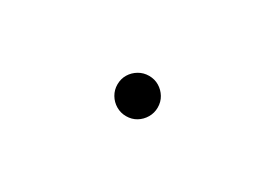

<svg xmlns="http://www.w3.org/2000/svg" viewBox="-3 -731 1006 702"><g transform="rotate(30 500.0 -380.0)"><path d="M500 -465Q524 -465 543 -453.5Q562 -442 573.5 -423Q585 -404 585 -380Q585 -357 573.5 -337.5Q562 -318 543 -306.5Q524 -295 500 -295Q477 -295 457.5 -306.5Q438 -318 426.5 -337.5Q415 -357 415 -380Q415 -404 426.5 -423Q438 -442 457.5 -453.5Q477 -465 500 -465Z"/></g></svg>

Font: Noto Sans KR Thin
Style: Regular
Weight: 100
Designer: Ryoko NISHIZUKA 西塚涼子 (kana, bopomofo & ideographs); Paul D. Hunt (Latin, Greek & Cyrillic); Sandoll Communications 산돌커뮤니
Foundry: Adobe
Version: Version 2.004-H2;hotconv 1.0.118;makeotfexe 2.5.65603